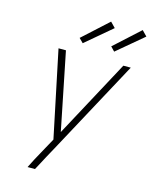

<svg xmlns="http://www.w3.org/2000/svg" viewBox="-139 -1061 910 1150"><g transform="rotate(15 315.5 -485.5)"><path d="M192 0H146Q159 -27 173.5 -54Q188 -81 203 -108L253 -199L141 -735H187L284 -254L543 -735H589L274 -152L240 -90ZM468 -802 443 -828 600 -971 631 -939ZM273 -802 247 -828 404 -971 435 -939Z"/></g></svg>

Font: Iosevka Aile Extralight
Style: Italic
Weight: 200
Italic angle: -9°
Designer: Belleve Invis
Foundry: Belleve Invis
Version: Version 31.1.0; ttfautohint (v1.8.4)